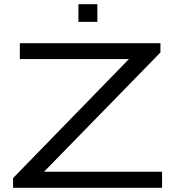

<svg xmlns="http://www.w3.org/2000/svg" viewBox="-20 -891 845 911"><path d="M352.1 -787.1V-871.1H441.9V-787.1ZM42 0V-45.9L591.8 -610.8H74.2V-686H741.2V-642.1L189 -76.2H749V0Z"/></svg>

Font: Archivo Expanded Light
Style: Regular
Weight: 300
Width: 7
Designer: Hector Gatti
Foundry: Omnibus-Type
Version: Version 2.001